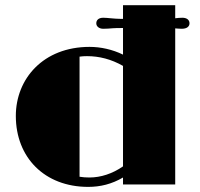

<svg xmlns="http://www.w3.org/2000/svg" viewBox="-20 -711 770 740"><path d="M41 -264.2C41 -104 151.9 9.3 319.8 9.3C366.7 9.3 411.1 -1.5 454.1 -26.9V0H655.3V-601.6C665.5 -601.1 669.9 -600.1 680.7 -600.1C700.2 -600.1 710.4 -608.9 710.4 -621.1C710.4 -634.3 700.2 -642.6 682.6 -642.6C672.4 -642.6 664.6 -641.6 655.3 -640.6V-690.9H454.1V-638.2H447.8C432.6 -638.2 419.4 -639.6 406.7 -640.6C396.5 -641.6 386.2 -642.6 377.9 -642.6C360.8 -642.6 351.1 -634.3 351.1 -621.1C351.1 -608.9 362.3 -600.1 377.9 -600.1C391.6 -600.1 402.8 -601.1 414.1 -602.1C425.3 -603 437 -603 451.7 -603H454.1V-500.5C413.1 -520.5 367.7 -530.3 325.2 -530.3C147 -530.3 41 -407.7 41 -264.2ZM286.6 -29.8V-492.7C295.9 -494.1 305.7 -494.6 315.4 -494.6C362.3 -494.6 408.7 -482.9 454.1 -457V-69.8C413.6 -41.5 368.2 -26.9 324.7 -26.9C312.5 -26.9 298.3 -27.8 286.6 -29.8Z"/></svg>

Font: Limelight
Style: Regular
Weight: 400
Designer: Nicole Fally
Foundry: Nicole Fally
Version: Version 1.002